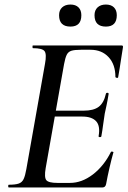

<svg xmlns="http://www.w3.org/2000/svg" viewBox="-20 -825 565 845"><path d="M19 0Q16 0 16 -6Q16 -12 19 -12Q47 -12 62 -17Q77 -22 84 -37Q91 -52 96 -81L178 -544Q186 -587 176 -600Q166 -613 125 -613Q123 -613 123 -619Q123 -625 125 -625H515Q523 -625 521 -616Q518 -597 514 -572Q510 -547 506.5 -523.5Q503 -500 500 -485Q499 -481 493.5 -482.5Q488 -484 488 -486Q488 -541 458 -573.5Q428 -606 378 -606H337Q308 -606 294 -601.5Q280 -597 273.5 -583.5Q267 -570 262 -543L181 -85Q174 -44 184 -32Q194 -20 233 -20H288Q340 -20 388.5 -57Q437 -94 468 -156Q470 -159 475.5 -157.5Q481 -156 479 -154Q471 -126 462 -87Q453 -48 447 -15Q444 0 431 0ZM426 -225Q425 -221 419 -221.5Q413 -222 414 -226Q422 -271 403 -291.5Q384 -312 342 -312H183L186 -338H349Q392 -338 414.5 -355Q437 -372 446 -412Q447 -417 453 -416.5Q459 -416 458 -411Q453 -380 449 -362Q445 -344 441 -325Q437 -301 434 -277Q431 -253 426 -225ZM446 -708Q396 -708 396 -758Q396 -780 409.5 -792.5Q423 -805 446 -805Q469 -805 481.5 -792.5Q494 -780 494 -758Q494 -708 446 -708ZM290 -708Q240 -708 240 -758Q240 -780 253.5 -792.5Q267 -805 290 -805Q313 -805 325.5 -792.5Q338 -780 338 -758Q338 -708 290 -708Z"/></svg>

Font: Cormorant Infant Light SemiBold
Style: Italic
Weight: 600
Italic angle: -10°
Version: Version 4.001